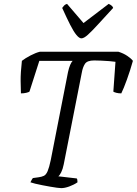

<svg xmlns="http://www.w3.org/2000/svg" viewBox="-20 -971 706 991"><path d="M296 0Q289 0 274 -2Q259 -4 239 -7.5Q219 -11 198.5 -15Q178 -19 161.5 -23Q145 -27 137 -30Q140 -36 143.5 -42.5Q147 -49 150 -52L179 -56Q195 -58 206.5 -63.5Q218 -69 226 -88Q234 -107 242 -145L331 -599Q336 -622 342.5 -636.5Q349 -651 355 -657H183L132 -498Q128 -495 115.5 -492Q103 -489 88 -489Q87 -511 86.5 -553Q86 -595 93 -657Q111 -671 138 -685Q165 -699 186 -704H591Q617 -696 637 -682.5Q657 -669 666 -657Q652 -607 635 -560Q618 -513 606 -489Q592 -489 580.5 -492Q569 -495 565 -498L576 -652Q564 -654 544 -655.5Q524 -657 503 -658Q482 -659 466 -659Q430 -659 418.5 -641.5Q407 -624 402 -595L309 -123Q304 -98 296 -82Q288 -66 281 -61L376 -50Q378 -48 379 -43Q380 -38 380 -30Q361 -17 337.5 -8.5Q314 0 296 0ZM400 -773Q389 -773 374.5 -790.5Q360 -808 342 -843.5Q324 -879 301 -930Q306 -937 311 -942.5Q316 -948 326 -951L411 -852L541 -951Q550 -947 556.5 -941.5Q563 -936 564 -930Q518 -880 486 -845Q454 -810 433.5 -791.5Q413 -773 400 -773Z"/></svg>

Font: Texturina Medium 12pt ExtraLight
Style: Italic
Weight: 250
Italic angle: -11°
Version: Version 1.002